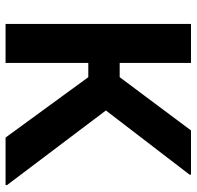

<svg xmlns="http://www.w3.org/2000/svg" viewBox="-28 -662 690 673"><g transform="rotate(90 316.5 -325.0)"><path d="M200 0H63.3V-650H200V-400H250L436.7 -650H591.7V-645L366.7 -351.7L628.3 -5V0H461.7L250 -290H200Z"/></g></svg>

Font: Familjen Grotesk Variable
Style: Regular
Weight: 400
Designer: Anders Wikstroem, Jonas Baeckman, Matilda Gysing, Kristian Moeller
Foundry: Familjen STHLM AB
Version: Version 2.000